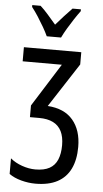

<svg xmlns="http://www.w3.org/2000/svg" viewBox="-62 -981 552 1030"><g transform="rotate(5 213.5 -466.5)"><path d="M353 -714V-648L199 -411Q289 -405 335 -350.5Q381 -296 381 -206Q381 -137 357.5 -88.5Q334 -40 287 -15Q240 10 169 10Q131 10 92 -0.5Q53 -11 27 -30V-114Q53 -92 90 -79Q127 -66 162 -66Q209 -66 238 -82Q267 -98 280.5 -130Q294 -162 294 -208Q294 -253 279 -283Q264 -313 234 -328Q204 -343 159 -343H109V-406L255 -638H44V-714ZM161 -783Q151 -805 136 -831Q121 -857 104 -883.5Q87 -910 69 -933V-943H114Q133 -926 155.5 -900.5Q178 -875 200 -849Q226 -879 243.5 -898Q261 -917 286 -943H331V-933Q316 -913 298.5 -886.5Q281 -860 265 -833Q249 -806 238 -783Z"/></g></svg>

Font: Noto Sans ExtraCondensed
Style: Regular
Weight: 400
Width: 2
Designer: Monotype Design Team
Foundry: Monotype Imaging Inc.
Version: Version 2.013